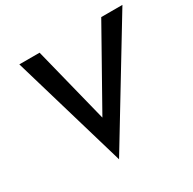

<svg xmlns="http://www.w3.org/2000/svg" viewBox="-161 -868 1084 1076"><g transform="rotate(-30 380.5 -330.0)"><path d="M348 -209 225 -700H94L312 40L761 -700H624Z"/></g></svg>

Font: Jost Medium
Style: Italic
Weight: 500
Italic angle: -5°
Version: Version 3.710